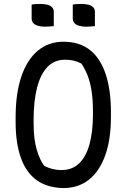

<svg xmlns="http://www.w3.org/2000/svg" viewBox="-20 -931 640 971"><path d="M301 -720Q382 -720 435 -678Q488 -636 514.5 -556Q541 -476 541 -363V-339Q541 -227 512.5 -146.5Q484 -66 430.5 -23Q377 20 301 20Q220 19 166 -19.5Q112 -58 85.5 -133Q59 -208 59 -314V-338Q59 -457 87.5 -542.5Q116 -628 170.5 -674Q225 -720 301 -720ZM150 -307Q150 -227 166 -173.5Q182 -120 204 -92Q226 -81 246.5 -76Q267 -71 291 -71Q345 -71 380 -104.5Q415 -138 432.5 -201Q450 -264 450 -351V-370Q450 -430 442.5 -475Q435 -520 421.5 -553Q408 -586 391 -610Q371 -620 352 -624.5Q333 -629 309 -629Q255 -629 220 -592.5Q185 -556 167.5 -488Q150 -420 150 -325ZM140 -908Q150 -910 162 -910.5Q174 -911 184 -911Q203 -911 218 -907.5Q233 -904 242.5 -895Q252 -886 252 -870V-799Q242 -798 230 -797Q218 -796 207 -796Q190 -796 174.5 -800Q159 -804 149.5 -813Q140 -822 140 -838ZM348 -908Q358 -910 370 -910.5Q382 -911 392 -911Q411 -911 426 -907.5Q441 -904 450.5 -895Q460 -886 460 -870V-799Q450 -798 438 -797Q426 -796 415 -796Q398 -796 382.5 -800Q367 -804 357.5 -813Q348 -822 348 -838Z"/></svg>

Font: Recursive Monospace Casual
Style: Regular
Weight: 400
Version: Version 1.047